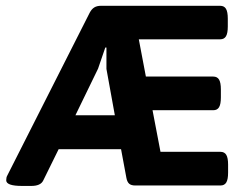

<svg xmlns="http://www.w3.org/2000/svg" viewBox="-20 -627 834 649"><path d="M1 -17.6Q1 -27.3 4.4 -33.2L283.2 -584Q289.6 -596.2 298.6 -601.8Q307.6 -607.4 321.3 -607.4H724.1Q737.8 -607.4 743.9 -597.2Q750 -586.9 750 -564V-537.6Q750 -514.6 743.9 -504.4Q737.8 -494.1 724.1 -494.1H449.2L473.1 -368.2H700.7Q714.4 -368.2 720.5 -357.9Q726.6 -347.7 726.6 -324.7V-297.9Q726.6 -274.9 720.5 -264.6Q714.4 -254.4 700.7 -254.4H495.6L522.5 -113.8H725.1Q738.8 -113.8 744.9 -103.5Q751 -93.3 751 -70.8V-43.5Q751 -20.5 744.9 -10.3Q738.8 0 725.1 0H437.5Q423.3 0 416.5 -6.1Q409.7 -12.2 407.2 -25.9L389.2 -122.6H178.2L126 -16.6Q117.2 1.5 85.9 1.5H54.2Q1 1.5 1 -17.6ZM368.2 -237.3 339.8 -394V-466.3H335.9L311.5 -395L234.9 -237.3Z"/></svg>

Font: Jaldi
Style: Bold
Weight: 400
Designer: Pablo Cosgaya and Nicolas Silva
Foundry: Omnibus-Type
Version: Version 1.007